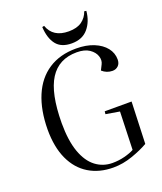

<svg xmlns="http://www.w3.org/2000/svg" viewBox="-169 -1048 984 1169"><g transform="rotate(-20 322.5 -463.5)"><path d="M602 -326 592 -55Q549 -30 486.5 -8Q424 14 362 14Q271 14 203.5 -27Q136 -68 99.5 -147Q63 -226 63 -340Q64 -466 102.5 -557Q141 -648 215 -696.5Q289 -745 394 -745Q460 -745 508.5 -725Q557 -705 583.5 -671.5Q610 -638 610 -596Q610 -570 595 -555.5Q580 -541 558 -541Q520 -541 491 -567L508 -601Q520 -624 510.5 -652.5Q501 -681 471 -701.5Q441 -722 390 -722Q273 -722 215.5 -631.5Q158 -541 157 -348Q157 -234 183.5 -160Q210 -86 257.5 -50Q305 -14 366 -14Q406 -14 443.5 -23.5Q481 -33 507 -47L515 -293L426 -308L428 -326ZM259 -941Q288 -858 390 -858Q443 -858 474.5 -880.5Q506 -903 519 -941L532 -939Q526 -872 488.5 -827.5Q451 -783 382 -783Q314 -783 282 -824Q250 -865 246 -938Z"/></g></svg>

Font: Literata 72pt
Style: Italic
Weight: 400
Italic angle: -2°
Designer: Latin by Veronika Burian and Jose Scaglione. Greek by Irene Vlachou. Cyrillic by Vera Evstafieva
Foundry: TypeTogether
Version: Version 3.002